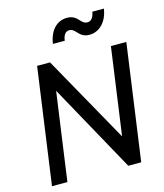

<svg xmlns="http://www.w3.org/2000/svg" viewBox="-139 -1088 1017 1191"><g transform="rotate(-15 369.0 -492.5)"><path d="M45 0H144L223 -565L535 0H618L722 -745H623L545 -186L232 -745H149ZM279 -851H355C360 -891 377 -907 398 -907C443 -907 443 -847 514 -847C576 -847 629 -897 641 -981H567C561 -946 546 -925 521 -925C476 -925 476 -985 404 -985C343 -985 292 -940 279 -851Z"/></g></svg>

Font: Mluvka Medium
Style: Italic
Weight: 500
Italic angle: -8°
Designer: Modified by Jiří Krblich, Original typeface by Gumpita Rahayu
Foundry: Gumpita Rahayu & Jiří Krblich
Version: Version 2.000;Glyphs 3.1.1 (3134)